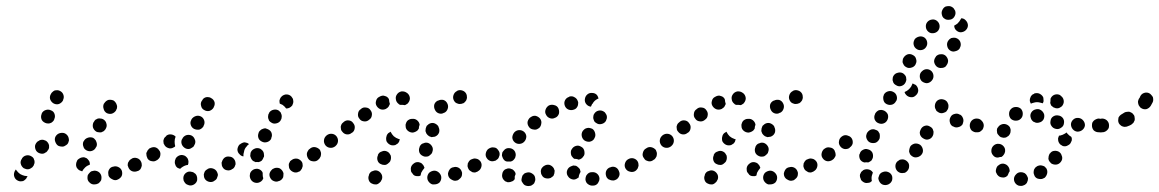

<svg xmlns="http://www.w3.org/2000/svg" viewBox="-20 -583 3804 630"><path d="M300 20Q304 19 307 15Q310 12 312 8Q313 4 313 -1Q313 -10 306 -17Q299 -23 290 -23H289Q284 -22 280 -21Q276 -19 273 -15Q270 -12 268 -8Q267 -4 267 1Q267 10 274 16Q281 23 290 22H291Q296 22 300 20ZM27 -3Q30 6 39 10Q43 12 47 12Q52 12 56 11Q60 9 63 6Q67 3 68 -1L69 -2Q69 -3 70 -4Q70 -4 70 -5Q66 -5 61 -6Q53 -8 46 -12Q39 -17 34 -24Q33 -25 32 -27Q31 -25 30 -24Q29 -23 28 -21V-20Q24 -12 27 -3ZM373 2Q377 -1 379 -5Q381 -9 381 -14Q381 -18 380 -22Q377 -31 368 -35Q360 -39 351 -36H350Q346 -35 342 -32Q339 -29 337 -25Q335 -21 335 -16Q335 -12 336 -7Q339 1 348 5Q356 10 365 7L366 6Q370 5 373 2ZM440 -27Q443 -31 444 -35Q446 -39 445 -44Q445 -48 443 -52Q439 -61 430 -64Q421 -67 413 -63L412 -62Q408 -60 405 -57Q402 -53 400 -49Q399 -45 399 -40Q400 -36 402 -32Q406 -24 414 -21Q423 -18 432 -22H433Q437 -24 440 -27ZM241 -24Q237 -26 234 -30Q231 -33 230 -38Q229 -42 230 -46V-48Q231 -52 233 -56Q235 -60 239 -62Q243 -65 247 -66Q251 -67 256 -67Q260 -66 264 -64Q268 -61 270 -58Q273 -55 274 -51Q275 -47 275 -43Q273 -42 271 -41Q263 -38 257 -31Q252 -26 250 -21Q249 -21 249 -21Q249 -21 249 -21Q245 -22 241 -24ZM93 -47Q94 -51 93 -56Q92 -60 90 -64Q87 -68 83 -70Q75 -75 66 -73Q57 -71 52 -63V-62Q49 -59 48 -54Q47 -50 48 -46Q49 -41 52 -37Q54 -34 58 -31Q62 -29 66 -28Q71 -27 75 -28Q79 -29 83 -32Q87 -34 89 -38L90 -39Q92 -43 93 -47ZM503 -65Q505 -68 506 -73Q506 -77 506 -82Q505 -86 502 -90Q497 -97 487 -99Q478 -100 471 -95L470 -94Q466 -92 464 -88Q461 -84 460 -80Q460 -76 461 -71Q462 -67 464 -63Q469 -55 479 -54Q488 -52 495 -58H496Q500 -61 503 -65ZM137 -90Q140 -93 141 -98Q141 -102 141 -106Q140 -111 137 -115Q135 -118 131 -121Q127 -123 123 -124Q118 -125 114 -124Q109 -123 106 -120H105Q97 -114 95 -105Q94 -96 99 -88Q104 -81 114 -79Q123 -77 130 -83H131Q135 -86 137 -90ZM252 -110Q252 -106 254 -101Q255 -97 258 -94Q261 -91 265 -89Q274 -85 282 -88Q291 -91 295 -100L296 -101Q298 -105 298 -109Q298 -114 296 -118Q295 -122 292 -125Q289 -129 285 -131Q276 -134 268 -131Q259 -128 255 -120L254 -119Q252 -115 252 -110ZM194 -105Q198 -107 201 -110Q204 -113 205 -118Q207 -122 206 -126Q205 -136 198 -142Q191 -148 182 -147H181Q171 -146 165 -139Q159 -132 160 -123Q161 -118 163 -114Q165 -110 168 -107Q171 -104 176 -103Q180 -102 184 -102H186Q190 -102 194 -105ZM285 -165Q288 -156 296 -151Q300 -149 304 -149Q309 -148 313 -149Q317 -151 321 -153Q324 -156 327 -160V-161Q332 -169 329 -178Q327 -187 318 -192Q314 -194 310 -194Q306 -195 301 -194Q297 -192 293 -190Q290 -187 288 -183L287 -182Q283 -174 285 -165ZM116 -192Q119 -184 128 -180Q132 -178 136 -178Q141 -177 145 -179Q149 -180 152 -183Q156 -186 158 -191V-192Q162 -200 159 -209Q156 -218 147 -221Q139 -225 130 -222Q121 -219 117 -211V-210Q113 -201 116 -192ZM320 -226Q322 -217 330 -212Q338 -208 347 -210Q356 -213 361 -221V-222Q364 -226 364 -230Q365 -235 363 -239Q362 -243 359 -247Q357 -250 353 -253Q344 -257 335 -255Q327 -252 322 -244L321 -243Q317 -235 320 -226ZM145 -256Q149 -247 157 -243Q166 -239 174 -242Q183 -246 187 -254V-255Q191 -264 188 -272Q185 -281 176 -285Q172 -287 168 -287Q163 -287 159 -286Q155 -284 152 -281Q148 -278 147 -274L146 -273Q142 -264 145 -256Z M617 22Q609 27 600 25L598 24Q594 23 591 21Q587 18 585 14Q582 10 582 6Q581 2 582 -3Q584 -12 592 -17Q600 -22 609 -19H610Q615 -18 618 -15Q622 -13 624 -9Q625 -8 625 -7Q626 -5 626 -4Q627 -1 627 2Q627 4 627 5Q627 7 627 8Q625 17 617 22ZM820 17Q811 16 805 9Q804 8 803 6Q801 3 800 -2Q799 -6 800 -10Q800 -15 803 -19Q805 -22 809 -25Q816 -30 826 -29Q835 -27 840 -20Q841 -19 841 -18Q842 -17 842 -16Q842 -13 842 -9Q842 -3 844 2Q842 5 841 8Q839 10 837 12Q829 18 820 17ZM689 6Q692 3 693 -2Q695 -6 695 -10Q694 -15 692 -19Q688 -27 679 -30Q670 -33 662 -29L661 -28Q657 -26 654 -23Q651 -20 650 -15Q648 -11 649 -7Q649 -2 651 2Q655 10 664 13Q673 16 681 12L682 11Q686 9 689 6ZM904 6Q907 3 909 -1Q910 -5 910 -10Q911 -14 909 -18Q905 -27 897 -31Q888 -34 880 -31L878 -30Q874 -29 871 -25Q868 -22 866 -18Q864 -14 864 -10Q864 -5 866 -1Q870 8 878 11Q887 15 895 11H896Q901 9 904 6ZM968 -26Q971 -29 972 -34Q974 -38 973 -42Q973 -47 971 -51Q966 -59 957 -62Q948 -64 940 -60L939 -59Q935 -57 932 -54Q930 -50 928 -46Q927 -42 928 -37Q928 -33 930 -29Q935 -21 944 -18Q952 -15 961 -20H962Q966 -22 968 -26ZM750 -36Q752 -40 753 -44Q753 -49 752 -53Q751 -57 748 -61Q745 -65 741 -67Q737 -69 733 -69Q729 -70 724 -69Q720 -68 716 -65L715 -64Q712 -61 710 -57Q708 -53 707 -49Q707 -45 708 -40Q709 -36 712 -32Q717 -25 727 -24Q736 -23 743 -29H744Q748 -32 750 -36ZM554 -46Q553 -51 554 -55V-56Q555 -60 557 -64Q560 -68 563 -70Q567 -73 572 -74Q576 -75 580 -74Q585 -73 588 -71Q592 -68 595 -64Q597 -61 598 -56Q599 -52 598 -48V-46Q598 -45 597 -44Q597 -43 597 -42Q588 -41 580 -36Q575 -33 571 -29Q567 -30 563 -32Q560 -34 557 -38Q555 -42 554 -46ZM809 -56Q806 -59 804 -63Q802 -67 801 -71Q801 -75 802 -80V-81Q805 -90 813 -94Q822 -99 831 -96Q835 -95 838 -92Q842 -89 844 -85Q846 -81 846 -77Q847 -72 846 -68L845 -67Q843 -61 839 -56Q834 -52 828 -51Q823 -52 818 -51Q818 -51 818 -51Q817 -52 817 -52Q813 -53 809 -56ZM1029 -64Q1032 -68 1032 -73Q1033 -77 1032 -81Q1031 -86 1029 -89Q1023 -97 1014 -99Q1005 -100 997 -95V-94Q989 -89 987 -80Q986 -71 991 -63Q996 -55 1005 -54Q1015 -52 1022 -57L1023 -58Q1027 -61 1029 -64ZM503 -65Q505 -69 506 -74Q507 -78 506 -82Q505 -87 502 -90Q497 -98 488 -100Q479 -101 471 -96H470Q467 -93 464 -89Q462 -85 461 -81Q460 -77 461 -72Q462 -68 464 -64Q470 -57 479 -55Q488 -53 496 -58L497 -59Q500 -62 503 -65ZM789 -102Q792 -107 797 -110Q794 -113 791 -114Q787 -115 783 -116Q779 -116 775 -114Q770 -112 767 -109H766Q760 -102 759 -93Q759 -83 766 -77Q768 -74 772 -72Q775 -70 779 -70Q778 -78 781 -86V-87Q783 -96 789 -102ZM575 -117Q575 -113 577 -108Q579 -104 582 -101Q585 -98 589 -96Q593 -94 598 -94Q602 -94 606 -96Q610 -98 614 -101Q617 -104 618 -108L619 -109Q623 -118 619 -126Q616 -135 607 -139Q598 -142 590 -139Q581 -135 578 -127L577 -126Q575 -122 575 -117ZM554 -102 553 -101Q550 -99 545 -97Q541 -96 537 -96Q532 -97 528 -99Q524 -101 521 -105Q519 -108 517 -112Q516 -117 516 -121Q517 -126 519 -130Q521 -133 525 -136V-137Q532 -143 541 -142Q550 -141 556 -135V-134Q553 -127 553 -118Q553 -110 555 -103Q555 -103 554 -103Q554 -102 554 -102ZM828 -130Q831 -122 840 -118Q848 -114 857 -117Q866 -120 870 -128V-130Q874 -138 871 -147Q868 -155 859 -159Q855 -161 851 -162Q846 -162 842 -160Q838 -159 835 -156Q831 -153 829 -149V-148Q825 -139 828 -130ZM606 -173Q609 -164 617 -160Q626 -156 635 -158Q643 -161 648 -169V-170Q653 -179 650 -188Q647 -197 639 -201Q630 -205 622 -202Q613 -199 608 -191V-190Q603 -182 606 -173ZM860 -204Q859 -199 860 -195Q861 -191 863 -187Q866 -183 870 -181Q877 -176 886 -178Q896 -180 901 -188V-189Q904 -192 904 -197Q905 -201 904 -206Q903 -210 901 -214Q898 -217 895 -220Q887 -225 878 -223Q868 -221 863 -213V-212Q860 -208 860 -204ZM640 -235Q642 -226 650 -222Q658 -217 667 -219Q676 -222 681 -230V-231Q686 -239 684 -248Q681 -257 673 -261Q669 -264 665 -264Q661 -265 656 -264Q652 -263 648 -260Q645 -257 643 -253L642 -252Q637 -244 640 -235ZM901 -263 902 -264Q907 -271 917 -273Q926 -274 933 -269Q937 -266 939 -262Q942 -259 942 -254Q943 -250 942 -245Q941 -241 939 -237L938 -236Q935 -232 929 -229Q924 -227 919 -227Q914 -234 907 -239Q903 -241 898 -243Q897 -248 897 -253Q898 -258 901 -263Z M1190 8Q1193 17 1202 20Q1206 22 1210 22Q1215 23 1219 21Q1223 19 1226 16Q1230 13 1231 9L1232 8Q1236 0 1233 -9Q1229 -18 1221 -22Q1217 -24 1212 -24Q1208 -24 1204 -22Q1199 -21 1196 -18Q1193 -15 1191 -11V-9Q1187 -1 1190 8ZM1422 16Q1428 9 1428 0Q1428 -5 1426 -9Q1424 -13 1421 -16Q1418 -19 1414 -21Q1410 -23 1405 -23H1404Q1395 -22 1388 -16Q1382 -9 1382 0Q1382 5 1384 9Q1386 13 1389 16Q1392 19 1396 21Q1400 23 1405 22H1406Q1415 22 1422 16ZM1488 4Q1492 1 1494 -3Q1496 -7 1496 -11Q1497 -16 1495 -20Q1492 -29 1484 -33Q1476 -37 1467 -34H1466Q1462 -33 1458 -30Q1455 -27 1453 -23Q1451 -19 1450 -14Q1450 -10 1451 -6Q1454 3 1463 7Q1471 12 1480 9H1481Q1485 7 1488 4ZM1340 -7Q1336 -9 1334 -13Q1331 -16 1329 -20Q1328 -24 1328 -29Q1328 -30 1328 -31Q1329 -40 1337 -46Q1344 -52 1353 -51Q1358 -50 1362 -48Q1365 -46 1368 -42Q1370 -40 1371 -37Q1372 -35 1373 -32Q1372 -32 1372 -31Q1366 -24 1362 -16Q1361 -11 1360 -7Q1357 -6 1355 -5Q1352 -5 1349 -5Q1344 -5 1340 -7ZM1559 -34Q1562 -43 1558 -51Q1556 -55 1552 -58Q1549 -61 1544 -62Q1540 -63 1536 -63Q1531 -62 1527 -60H1526Q1522 -58 1519 -54Q1517 -51 1515 -47Q1514 -42 1514 -38Q1515 -33 1517 -29Q1519 -25 1522 -23Q1526 -20 1530 -18Q1534 -17 1539 -17Q1543 -18 1547 -20L1548 -21Q1556 -25 1559 -34ZM1219 -56Q1222 -47 1231 -44Q1235 -42 1239 -42Q1244 -41 1248 -43Q1252 -45 1255 -48Q1259 -51 1261 -55V-56Q1263 -60 1263 -65Q1263 -69 1262 -73Q1260 -77 1257 -81Q1254 -84 1250 -86Q1246 -88 1241 -88Q1237 -88 1233 -86Q1229 -85 1225 -82Q1222 -79 1220 -75V-73Q1216 -65 1219 -56ZM1616 -65Q1618 -69 1619 -73Q1620 -78 1619 -82Q1618 -86 1615 -90Q1610 -98 1601 -99Q1592 -101 1584 -95H1583Q1579 -92 1577 -88Q1575 -85 1574 -80Q1573 -76 1574 -71Q1575 -67 1578 -63Q1583 -56 1592 -54Q1601 -53 1609 -58L1610 -59Q1614 -61 1616 -65ZM1030 -66Q1033 -70 1033 -74Q1034 -78 1033 -83Q1032 -87 1030 -91Q1024 -98 1015 -100Q1006 -102 998 -96L997 -95Q993 -93 991 -89Q989 -85 988 -81Q987 -77 988 -72Q989 -68 992 -64Q997 -56 1006 -55Q1015 -53 1023 -59H1024Q1028 -62 1030 -66ZM1357 -101Q1353 -92 1356 -83Q1359 -75 1368 -71Q1372 -69 1376 -69Q1381 -69 1385 -70Q1389 -72 1392 -75Q1396 -78 1398 -82V-83Q1402 -92 1399 -100Q1395 -109 1387 -113Q1383 -115 1378 -115Q1374 -115 1370 -113Q1365 -112 1362 -109Q1359 -106 1357 -102ZM1089 -119Q1090 -128 1084 -136Q1078 -143 1069 -144Q1060 -145 1052 -139L1051 -138Q1044 -132 1043 -123Q1042 -114 1048 -106Q1054 -99 1063 -98Q1072 -97 1080 -103L1081 -104Q1088 -110 1089 -119ZM1247 -129Q1247 -124 1248 -120Q1250 -116 1253 -113Q1256 -110 1260 -108Q1264 -106 1269 -106Q1273 -106 1277 -107Q1281 -109 1285 -112Q1288 -115 1290 -119V-120Q1291 -122 1291 -123Q1292 -125 1292 -126Q1290 -127 1288 -127Q1279 -130 1272 -136Q1266 -142 1262 -150Q1262 -150 1262 -151Q1258 -149 1254 -146Q1251 -143 1249 -139V-138Q1247 -133 1247 -129ZM1376 -153Q1376 -157 1377 -162Q1378 -166 1380 -170Q1383 -173 1387 -176Q1395 -181 1404 -179Q1413 -176 1418 -169Q1418 -168 1419 -166Q1423 -158 1421 -149Q1418 -140 1410 -136Q1407 -134 1403 -134Q1399 -133 1396 -133Q1392 -135 1388 -136Q1385 -138 1383 -140Q1381 -142 1379 -145Q1377 -149 1376 -153ZM1144 -163Q1145 -172 1139 -179Q1134 -187 1124 -188Q1115 -189 1108 -183L1107 -182Q1103 -179 1101 -176Q1099 -172 1098 -167Q1098 -163 1099 -158Q1100 -154 1103 -151Q1109 -143 1118 -142Q1127 -141 1134 -147L1136 -148Q1143 -153 1144 -163ZM1344 -151Q1340 -149 1335 -148H1334Q1325 -148 1318 -154Q1311 -160 1311 -169Q1310 -174 1312 -178Q1313 -182 1316 -186Q1319 -189 1323 -191Q1327 -193 1332 -193H1333Q1342 -194 1349 -188Q1356 -182 1357 -173Q1355 -170 1355 -167Q1354 -163 1354 -160Q1353 -159 1352 -158Q1352 -157 1351 -156Q1348 -153 1344 -151ZM1200 -204Q1202 -213 1196 -221Q1191 -229 1182 -230Q1172 -232 1165 -226L1164 -225Q1156 -220 1155 -211Q1153 -201 1159 -194Q1164 -186 1173 -185Q1182 -183 1190 -189L1191 -190Q1199 -195 1200 -204ZM1405 -240Q1403 -231 1407 -223Q1411 -214 1420 -211Q1429 -208 1437 -213H1438Q1446 -217 1449 -226Q1452 -235 1448 -243Q1444 -252 1435 -255Q1426 -257 1418 -253H1417Q1408 -249 1405 -240ZM1256 -258Q1254 -262 1250 -265Q1247 -267 1243 -268Q1238 -270 1234 -269Q1229 -268 1226 -266L1224 -265Q1216 -261 1214 -252Q1211 -243 1216 -235Q1221 -227 1230 -224Q1239 -222 1247 -226L1248 -227Q1252 -229 1255 -233Q1257 -236 1259 -241Q1259 -242 1259 -242Q1259 -243 1259 -244Q1257 -248 1257 -253Q1256 -256 1256 -258ZM1279 -257Q1277 -266 1283 -274Q1288 -281 1297 -283Q1307 -284 1314 -279Q1316 -278 1317 -277Q1324 -271 1325 -261Q1325 -252 1319 -245Q1317 -242 1314 -241Q1312 -239 1308 -238Q1303 -239 1298 -239Q1296 -239 1293 -239Q1292 -240 1290 -240Q1289 -241 1288 -242Q1280 -248 1279 -257ZM1468 -271Q1465 -262 1469 -254Q1471 -250 1474 -247Q1478 -244 1482 -243Q1486 -241 1491 -242Q1495 -242 1499 -244H1500Q1504 -246 1507 -250Q1510 -253 1511 -257Q1513 -262 1512 -266Q1512 -271 1510 -275Q1506 -283 1497 -286Q1488 -289 1480 -285L1479 -284Q1471 -280 1468 -271Z M1726 24Q1730 22 1733 18Q1735 14 1736 10Q1737 6 1736 1Q1735 -8 1727 -13Q1719 -19 1710 -17Q1705 -16 1701 -14Q1698 -11 1695 -8Q1693 -4 1692 1Q1691 5 1691 9Q1692 14 1695 17Q1697 21 1701 24Q1704 26 1709 27Q1713 28 1718 27Q1723 27 1726 24ZM1935 24Q1939 22 1942 18Q1944 15 1946 10Q1947 6 1947 2Q1946 -8 1938 -14Q1931 -19 1922 -18H1921Q1917 -18 1913 -16Q1909 -14 1906 -10Q1903 -7 1902 -2Q1901 2 1901 6Q1902 16 1909 21Q1917 27 1926 26Q1931 26 1935 24ZM1655 14Q1651 15 1646 15Q1642 14 1638 12Q1634 9 1632 6Q1631 5 1631 5Q1626 -3 1628 -12Q1629 -21 1637 -27Q1641 -29 1645 -30Q1649 -31 1654 -30Q1658 -29 1662 -27Q1666 -24 1668 -21Q1668 -21 1668 -21Q1670 -19 1671 -16Q1672 -14 1672 -12Q1670 -8 1669 -4Q1669 1 1669 5Q1667 7 1666 8Q1665 10 1663 11Q1659 13 1655 14ZM2011 -4Q2015 -12 2011 -21Q2008 -30 2000 -34Q1991 -38 1983 -34H1982Q1973 -31 1969 -22Q1966 -14 1969 -5Q1970 -1 1973 2Q1976 6 1981 7Q1985 9 1989 9Q1994 10 1998 8Q2007 5 2011 -4ZM1856 5Q1847 2 1843 -6Q1843 -7 1842 -7Q1838 -16 1841 -24Q1844 -33 1853 -37Q1857 -39 1861 -40Q1865 -40 1870 -39Q1874 -37 1877 -34Q1881 -31 1883 -27Q1883 -27 1883 -27Q1884 -25 1884 -23Q1885 -21 1885 -19Q1882 -14 1880 -8Q1879 -5 1879 -1Q1878 0 1876 1Q1875 2 1873 3Q1865 8 1856 5ZM1796 -6Q1798 -10 1799 -14Q1800 -19 1800 -23Q1799 -27 1797 -31Q1792 -39 1783 -42Q1774 -44 1766 -39Q1762 -37 1759 -33Q1756 -30 1755 -25Q1754 -21 1755 -17Q1755 -12 1758 -8Q1762 0 1771 2Q1780 4 1789 0V-1Q1793 -3 1796 -6ZM2070 -27Q2073 -30 2074 -35Q2076 -39 2075 -43Q2075 -48 2073 -52Q2069 -60 2060 -63Q2051 -66 2042 -61Q2034 -57 2031 -48Q2028 -39 2032 -31Q2037 -22 2046 -20Q2055 -17 2063 -21Q2067 -23 2070 -27ZM1635 -57Q1632 -60 1630 -64Q1628 -68 1627 -72Q1627 -77 1628 -81V-82Q1630 -86 1633 -89Q1636 -93 1640 -95Q1644 -97 1648 -97Q1653 -97 1657 -96Q1666 -93 1670 -85Q1674 -76 1671 -68V-67Q1669 -62 1665 -58Q1661 -54 1656 -53Q1650 -53 1643 -53Q1643 -53 1643 -53Q1643 -53 1643 -53Q1638 -54 1635 -57ZM2134 -73Q2135 -82 2130 -90Q2128 -93 2124 -96Q2120 -98 2116 -99Q2111 -100 2107 -99Q2102 -98 2099 -95H2098Q2091 -90 2089 -80Q2087 -71 2093 -64Q2095 -60 2099 -57Q2103 -55 2107 -54Q2112 -53 2116 -54Q2120 -55 2124 -58Q2132 -64 2134 -73ZM1610 -96Q1608 -97 1606 -98Q1604 -99 1601 -99Q1597 -100 1593 -99Q1588 -98 1585 -96L1584 -95Q1580 -93 1578 -89Q1576 -85 1575 -81Q1574 -77 1575 -72Q1576 -68 1579 -64Q1581 -60 1585 -58Q1589 -56 1593 -55Q1597 -54 1601 -55Q1605 -55 1608 -57Q1605 -64 1605 -72Q1604 -80 1607 -88V-89Q1608 -92 1610 -96ZM1853 -84Q1853 -88 1855 -92L1856 -93Q1860 -101 1869 -104Q1878 -107 1886 -102Q1890 -100 1893 -97Q1896 -93 1897 -89Q1898 -85 1898 -80Q1898 -76 1896 -72L1895 -71Q1893 -67 1888 -63Q1884 -60 1878 -59Q1877 -60 1877 -60Q1871 -62 1864 -62Q1861 -64 1858 -68Q1855 -71 1854 -75Q1853 -79 1853 -84ZM1661 -131Q1662 -122 1669 -116Q1676 -110 1686 -111Q1695 -112 1701 -119Q1707 -126 1707 -136Q1706 -145 1699 -151Q1691 -157 1682 -156Q1673 -155 1667 -148Q1661 -140 1661 -131ZM1889 -136Q1891 -127 1898 -122Q1906 -117 1915 -118Q1925 -120 1930 -128V-129Q1935 -136 1933 -145Q1931 -155 1924 -160Q1920 -162 1915 -163Q1911 -164 1907 -163Q1902 -162 1899 -160Q1895 -157 1892 -153Q1887 -145 1889 -136ZM1711 -183Q1710 -174 1716 -166Q1721 -159 1731 -158Q1740 -156 1747 -162H1748Q1755 -168 1756 -177Q1758 -186 1752 -194Q1746 -201 1737 -203Q1728 -204 1721 -198H1720Q1713 -192 1711 -183ZM1927 -202Q1926 -197 1927 -193Q1928 -189 1930 -185Q1933 -181 1937 -179Q1944 -174 1953 -176Q1963 -178 1968 -186Q1970 -190 1971 -194Q1972 -199 1971 -203Q1970 -207 1967 -211Q1965 -215 1961 -217Q1953 -222 1944 -220Q1935 -218 1930 -210Q1927 -206 1927 -202ZM1770 -223Q1767 -214 1772 -206Q1776 -198 1785 -195Q1794 -192 1802 -197H1803Q1811 -201 1814 -210Q1816 -219 1812 -228Q1808 -236 1799 -238Q1790 -241 1781 -237Q1773 -232 1770 -223ZM1834 -254Q1830 -246 1833 -237Q1836 -228 1844 -224Q1853 -220 1862 -223Q1866 -224 1870 -227Q1873 -230 1875 -234Q1877 -238 1877 -243Q1878 -247 1876 -251Q1873 -260 1865 -264Q1857 -269 1848 -266L1847 -265Q1838 -262 1834 -254ZM1907 -273Q1914 -279 1923 -278Q1931 -278 1937 -273Q1942 -268 1944 -260Q1939 -258 1935 -255Q1928 -250 1924 -242H1923Q1921 -238 1919 -233Q1910 -234 1904 -241Q1898 -248 1899 -257Q1900 -267 1907 -273Z M2292 8Q2295 17 2304 20Q2308 22 2312 22Q2317 23 2321 21Q2325 19 2328 16Q2332 13 2333 9L2334 8Q2338 0 2335 -9Q2331 -18 2323 -22Q2319 -24 2314 -24Q2310 -24 2306 -22Q2301 -21 2298 -18Q2295 -15 2293 -11V-9Q2289 -1 2292 8ZM2524 16Q2530 9 2530 0Q2530 -5 2528 -9Q2526 -13 2523 -16Q2520 -19 2516 -21Q2512 -23 2507 -23H2506Q2497 -22 2490 -16Q2484 -9 2484 0Q2484 5 2486 9Q2488 13 2491 16Q2494 19 2498 21Q2502 23 2507 22H2508Q2517 22 2524 16ZM2590 4Q2594 1 2596 -3Q2598 -7 2598 -11Q2599 -16 2597 -20Q2594 -29 2586 -33Q2578 -37 2569 -34H2568Q2564 -33 2560 -30Q2557 -27 2555 -23Q2553 -19 2552 -14Q2552 -10 2553 -6Q2556 3 2565 7Q2573 12 2582 9H2583Q2587 7 2590 4ZM2442 -7Q2438 -9 2436 -13Q2433 -16 2431 -20Q2430 -24 2430 -29Q2430 -30 2430 -31Q2431 -40 2439 -46Q2446 -52 2455 -51Q2460 -50 2464 -48Q2467 -46 2470 -42Q2472 -40 2473 -37Q2474 -35 2475 -32Q2474 -32 2474 -31Q2468 -24 2464 -16Q2463 -11 2462 -7Q2459 -6 2457 -5Q2454 -5 2451 -5Q2446 -5 2442 -7ZM2661 -34Q2664 -43 2660 -51Q2658 -55 2654 -58Q2651 -61 2646 -62Q2642 -63 2638 -63Q2633 -62 2629 -60H2628Q2624 -58 2621 -54Q2619 -51 2617 -47Q2616 -42 2616 -38Q2617 -33 2619 -29Q2621 -25 2624 -23Q2628 -20 2632 -18Q2636 -17 2641 -17Q2645 -18 2649 -20L2650 -21Q2658 -25 2661 -34ZM2321 -56Q2324 -47 2333 -44Q2337 -42 2341 -42Q2346 -41 2350 -43Q2354 -45 2357 -48Q2361 -51 2363 -55V-56Q2365 -60 2365 -65Q2365 -69 2364 -73Q2362 -77 2359 -81Q2356 -84 2352 -86Q2348 -88 2343 -88Q2339 -88 2335 -86Q2331 -85 2327 -82Q2324 -79 2322 -75V-73Q2318 -65 2321 -56ZM2718 -65Q2720 -69 2721 -73Q2722 -78 2721 -82Q2720 -86 2717 -90Q2712 -98 2703 -99Q2694 -101 2686 -95H2685Q2681 -92 2679 -88Q2677 -85 2676 -80Q2675 -76 2676 -71Q2677 -67 2680 -63Q2685 -56 2694 -54Q2703 -53 2711 -58L2712 -59Q2716 -61 2718 -65ZM2132 -66Q2135 -70 2135 -74Q2136 -78 2135 -83Q2134 -87 2132 -91Q2126 -98 2117 -100Q2108 -102 2100 -96L2099 -95Q2095 -93 2093 -89Q2091 -85 2090 -81Q2089 -77 2090 -72Q2091 -68 2094 -64Q2099 -56 2108 -55Q2117 -53 2125 -59H2126Q2130 -62 2132 -66ZM2459 -101Q2455 -92 2458 -83Q2461 -75 2470 -71Q2474 -69 2478 -69Q2483 -69 2487 -70Q2491 -72 2494 -75Q2498 -78 2500 -82V-83Q2504 -92 2501 -100Q2497 -109 2489 -113Q2485 -115 2480 -115Q2476 -115 2472 -113Q2467 -112 2464 -109Q2461 -106 2459 -102ZM2191 -119Q2192 -128 2186 -136Q2180 -143 2171 -144Q2162 -145 2154 -139L2153 -138Q2146 -132 2145 -123Q2144 -114 2150 -106Q2156 -99 2165 -98Q2174 -97 2182 -103L2183 -104Q2190 -110 2191 -119ZM2349 -129Q2349 -124 2350 -120Q2352 -116 2355 -113Q2358 -110 2362 -108Q2366 -106 2371 -106Q2375 -106 2379 -107Q2383 -109 2387 -112Q2390 -115 2392 -119V-120Q2393 -122 2393 -123Q2394 -125 2394 -126Q2392 -127 2390 -127Q2381 -130 2374 -136Q2368 -142 2364 -150Q2364 -150 2364 -151Q2360 -149 2356 -146Q2353 -143 2351 -139V-138Q2349 -133 2349 -129ZM2478 -153Q2478 -157 2479 -162Q2480 -166 2482 -170Q2485 -173 2489 -176Q2497 -181 2506 -179Q2515 -176 2520 -169Q2520 -168 2521 -166Q2525 -158 2523 -149Q2520 -140 2512 -136Q2509 -134 2505 -134Q2501 -133 2498 -133Q2494 -135 2490 -136Q2487 -138 2485 -140Q2483 -142 2481 -145Q2479 -149 2478 -153ZM2246 -163Q2247 -172 2241 -179Q2236 -187 2226 -188Q2217 -189 2210 -183L2209 -182Q2205 -179 2203 -176Q2201 -172 2200 -167Q2200 -163 2201 -158Q2202 -154 2205 -151Q2211 -143 2220 -142Q2229 -141 2236 -147L2238 -148Q2245 -153 2246 -163ZM2446 -151Q2442 -149 2437 -148H2436Q2427 -148 2420 -154Q2413 -160 2413 -169Q2412 -174 2414 -178Q2415 -182 2418 -186Q2421 -189 2425 -191Q2429 -193 2434 -193H2435Q2444 -194 2451 -188Q2458 -182 2459 -173Q2457 -170 2457 -167Q2456 -163 2456 -160Q2455 -159 2454 -158Q2454 -157 2453 -156Q2450 -153 2446 -151ZM2302 -204Q2304 -213 2298 -221Q2293 -229 2284 -230Q2274 -232 2267 -226L2266 -225Q2258 -220 2257 -211Q2255 -201 2261 -194Q2266 -186 2275 -185Q2284 -183 2292 -189L2293 -190Q2301 -195 2302 -204ZM2507 -240Q2505 -231 2509 -223Q2513 -214 2522 -211Q2531 -208 2539 -213H2540Q2548 -217 2551 -226Q2554 -235 2550 -243Q2546 -252 2537 -255Q2528 -257 2520 -253H2519Q2510 -249 2507 -240ZM2358 -258Q2356 -262 2352 -265Q2349 -267 2345 -268Q2340 -270 2336 -269Q2331 -268 2328 -266L2326 -265Q2318 -261 2316 -252Q2313 -243 2318 -235Q2323 -227 2332 -224Q2341 -222 2349 -226L2350 -227Q2354 -229 2357 -233Q2359 -236 2361 -241Q2361 -242 2361 -242Q2361 -243 2361 -244Q2359 -248 2359 -253Q2358 -256 2358 -258ZM2381 -257Q2379 -266 2385 -274Q2390 -281 2399 -283Q2409 -284 2416 -279Q2418 -278 2419 -277Q2426 -271 2427 -261Q2427 -252 2421 -245Q2419 -242 2416 -241Q2414 -239 2410 -238Q2405 -239 2400 -239Q2398 -239 2395 -239Q2394 -240 2392 -240Q2391 -241 2390 -242Q2382 -248 2381 -257ZM2570 -271Q2567 -262 2571 -254Q2573 -250 2576 -247Q2580 -244 2584 -243Q2588 -241 2593 -242Q2597 -242 2601 -244H2602Q2606 -246 2609 -250Q2612 -253 2613 -257Q2615 -262 2614 -266Q2614 -271 2612 -275Q2608 -283 2599 -286Q2590 -289 2582 -285L2581 -284Q2573 -280 2570 -271Z M2902 17Q2905 14 2907 9Q2908 5 2908 1Q2908 -4 2906 -8Q2902 -16 2893 -19Q2884 -22 2876 -18H2875Q2871 -16 2868 -13Q2865 -10 2864 -5Q2862 -1 2862 3Q2863 8 2865 12Q2869 20 2877 23Q2886 26 2895 22Q2899 20 2902 17ZM2828 17Q2823 18 2819 17Q2815 16 2811 13Q2807 10 2805 7V6Q2803 2 2802 -2Q2801 -7 2802 -11Q2804 -15 2806 -19Q2809 -22 2813 -25Q2821 -29 2830 -27Q2839 -25 2844 -17V-16Q2843 -15 2843 -13Q2839 -4 2840 5Q2840 8 2841 11Q2840 12 2838 13Q2837 14 2836 15Q2832 17 2828 17ZM2963 -37Q2964 -46 2957 -53Q2954 -56 2950 -58Q2946 -60 2942 -60Q2937 -60 2933 -59Q2929 -57 2926 -54H2925Q2918 -47 2918 -38Q2918 -29 2924 -22Q2927 -19 2931 -17Q2935 -15 2940 -15Q2944 -15 2949 -16Q2953 -18 2956 -21Q2963 -28 2963 -37ZM2802 -60Q2798 -69 2800 -77L2801 -78Q2803 -87 2811 -91Q2819 -96 2828 -93Q2837 -91 2842 -83Q2846 -75 2844 -66V-65Q2842 -61 2840 -57Q2837 -54 2833 -52Q2832 -51 2831 -51Q2830 -50 2829 -50Q2823 -51 2817 -50Q2817 -50 2816 -50Q2816 -50 2816 -50Q2816 -50 2816 -50Q2807 -52 2802 -60ZM2718 -65Q2721 -69 2722 -73Q2722 -78 2721 -82Q2720 -86 2718 -90Q2713 -98 2703 -99Q2694 -101 2687 -96L2686 -95Q2682 -93 2680 -89Q2678 -85 2677 -81Q2676 -77 2677 -72Q2678 -68 2681 -64Q2686 -56 2695 -55Q2704 -53 2712 -59Q2716 -61 2718 -65ZM3008 -84Q3009 -89 3008 -93Q3007 -98 3005 -101Q3003 -105 2999 -108Q2991 -113 2982 -112Q2973 -110 2967 -103V-102Q2965 -99 2964 -94Q2963 -90 2963 -85Q2964 -81 2966 -77Q2969 -73 2972 -71Q2976 -68 2980 -67Q2985 -66 2989 -67Q2994 -68 2997 -70Q3001 -72 3004 -76Q3007 -80 3008 -84ZM2778 -113Q2779 -123 2774 -130Q2771 -134 2767 -136Q2763 -138 2759 -139Q2754 -140 2750 -139Q2746 -138 2742 -135Q2734 -129 2733 -120Q2731 -111 2737 -103Q2742 -96 2751 -94Q2761 -93 2768 -98V-99Q2776 -104 2778 -113ZM2824 -127Q2828 -118 2836 -115Q2845 -112 2854 -115Q2862 -119 2866 -128Q2867 -132 2867 -137Q2867 -141 2866 -145Q2864 -149 2861 -153Q2857 -156 2853 -157Q2849 -159 2845 -159Q2840 -159 2836 -157Q2832 -155 2829 -152Q2826 -149 2824 -145V-144Q2820 -136 2824 -127ZM3043 -147Q3044 -151 3042 -155Q3041 -160 3038 -163Q3035 -166 3031 -168Q3023 -173 3014 -170Q3005 -167 3001 -158Q2999 -154 2998 -149Q2998 -145 2999 -141Q3001 -136 3004 -133Q3007 -130 3011 -128Q3019 -123 3028 -126Q3037 -129 3041 -138Q3043 -142 3043 -147ZM3201 -155Q3207 -162 3207 -171Q3207 -180 3201 -187Q3194 -193 3185 -194H3184Q3175 -194 3168 -187Q3162 -180 3162 -171Q3162 -162 3168 -155Q3175 -149 3184 -149H3185Q3194 -148 3201 -155ZM3125 -166Q3116 -163 3108 -168H3107Q3099 -172 3097 -181Q3094 -190 3099 -199Q3103 -207 3112 -209Q3121 -212 3129 -207H3130Q3136 -204 3139 -197Q3142 -191 3141 -184Q3140 -182 3140 -179Q3140 -179 3139 -178Q3139 -177 3139 -176Q3134 -168 3125 -166ZM2850 -191Q2854 -182 2862 -179Q2871 -175 2879 -178Q2888 -181 2892 -190Q2896 -199 2893 -208Q2889 -216 2881 -220Q2872 -224 2863 -221Q2855 -217 2851 -209V-208Q2847 -200 2850 -191ZM3074 -212Q3069 -211 3065 -212Q3061 -213 3057 -216Q3053 -218 3051 -222V-223Q3046 -230 3048 -240Q3050 -249 3057 -254Q3065 -259 3074 -257Q3084 -255 3089 -247V-246Q3093 -240 3092 -233Q3092 -226 3087 -220Q3086 -219 3085 -217Q3084 -217 3083 -216Q3083 -216 3082 -215Q3078 -213 3074 -212ZM2880 -271Q2878 -267 2878 -263Q2878 -258 2879 -254Q2880 -250 2883 -246Q2886 -243 2890 -241Q2899 -237 2908 -240Q2916 -243 2920 -251L2921 -252Q2925 -260 2922 -269Q2919 -278 2910 -282Q2902 -286 2893 -283Q2884 -280 2880 -272ZM2993 -285Q2993 -295 2987 -302Q2985 -305 2981 -306Q2978 -308 2974 -309Q2973 -305 2971 -302V-301Q2967 -294 2960 -288Q2955 -284 2948 -281Q2949 -278 2950 -276Q2951 -274 2953 -272Q2959 -265 2969 -264Q2978 -263 2985 -270Q2992 -276 2993 -285ZM2909 -324Q2908 -320 2910 -316Q2911 -311 2914 -308Q2917 -305 2921 -303Q2929 -298 2938 -301Q2947 -304 2951 -312Q2953 -316 2954 -321Q2954 -325 2953 -330Q2952 -334 2949 -337Q2946 -341 2942 -343Q2934 -347 2925 -344Q2916 -342 2911 -333Q2909 -329 2909 -324ZM3043 -333Q3043 -342 3037 -349Q3030 -356 3021 -356Q3012 -356 3005 -349Q2998 -343 2998 -333Q2998 -324 3004 -317Q3011 -311 3020 -310Q3029 -310 3036 -317Q3043 -324 3043 -333ZM3091 -384Q3090 -393 3083 -400Q3076 -406 3067 -405Q3058 -405 3051 -398V-397Q3045 -390 3045 -381Q3046 -372 3053 -365Q3060 -359 3069 -360Q3079 -360 3085 -367V-368Q3091 -375 3091 -384ZM2942 -385Q2941 -381 2942 -377Q2944 -372 2946 -369Q2949 -365 2953 -363Q2961 -358 2970 -361Q2979 -363 2984 -371V-372Q2989 -380 2986 -389Q2984 -398 2976 -402Q2968 -407 2959 -405Q2950 -402 2945 -394Q2942 -390 2942 -385ZM3132 -442Q3130 -451 3122 -456Q3122 -456 3121 -456Q3121 -457 3121 -457Q3119 -457 3117 -458Q3116 -458 3115 -459Q3108 -460 3101 -458Q3095 -455 3091 -449Q3086 -441 3088 -432Q3090 -422 3098 -417Q3106 -412 3115 -415Q3124 -417 3129 -424V-425Q3134 -433 3132 -442ZM2978 -436Q2980 -427 2988 -422Q2995 -417 3005 -419Q3014 -421 3019 -429Q3024 -437 3022 -446Q3020 -455 3013 -460Q3005 -465 2996 -463Q2987 -461 2981 -454V-453Q2976 -445 2978 -436ZM3018 -494Q3019 -485 3026 -479Q3033 -473 3042 -474Q3052 -475 3058 -482Q3064 -490 3063 -499Q3062 -508 3055 -514Q3048 -520 3039 -519Q3029 -518 3023 -511Q3017 -504 3018 -494ZM3149 -516Q3143 -523 3134 -523Q3133 -522 3133 -521Q3129 -513 3122 -506Q3117 -502 3111 -499Q3111 -490 3117 -484Q3124 -477 3133 -477Q3143 -478 3149 -484Q3156 -491 3156 -500V-501Q3155 -510 3149 -516ZM3072 -550Q3076 -559 3084 -562H3085Q3089 -563 3094 -563Q3098 -563 3102 -561Q3106 -559 3109 -556Q3112 -552 3114 -548Q3117 -539 3113 -531Q3109 -522 3100 -519H3099Q3095 -518 3091 -518Q3086 -518 3082 -520Q3080 -521 3079 -522Q3078 -523 3076 -524Q3075 -526 3073 -528Q3072 -529 3072 -530Q3071 -532 3071 -533Q3068 -542 3072 -550Z M3351 13Q3350 17 3347 20Q3343 24 3339 25Q3335 27 3331 27H3330Q3326 27 3322 26Q3317 24 3314 21Q3311 18 3309 14Q3307 9 3307 5Q3307 -4 3314 -11Q3320 -18 3330 -18Q3336 -18 3342 -15Q3347 -12 3350 -6Q3351 -3 3353 1Q3353 2 3353 2Q3353 3 3353 4Q3353 9 3351 13ZM3416 -14Q3418 -23 3413 -31Q3410 -34 3407 -37Q3403 -39 3398 -40Q3394 -41 3390 -40Q3385 -39 3382 -37L3381 -36Q3377 -34 3375 -30Q3372 -26 3372 -22Q3371 -18 3372 -13Q3373 -9 3375 -5Q3380 3 3389 4Q3399 6 3406 1H3407Q3414 -5 3416 -14ZM3267 -1Q3258 -2 3253 -9L3252 -10Q3250 -13 3248 -18Q3247 -22 3248 -26Q3249 -31 3251 -35Q3253 -39 3257 -41Q3264 -47 3273 -46Q3283 -44 3288 -37Q3291 -33 3292 -29Q3293 -25 3293 -21Q3290 -17 3288 -11Q3287 -9 3286 -7Q3286 -7 3285 -6Q3285 -5 3284 -5Q3277 1 3267 -1ZM3465 -60Q3466 -65 3465 -69Q3464 -73 3462 -77Q3460 -81 3456 -84Q3449 -89 3439 -88Q3430 -87 3425 -79H3424Q3422 -75 3421 -71Q3420 -66 3420 -62Q3421 -57 3423 -54Q3426 -50 3429 -47Q3437 -42 3446 -43Q3455 -44 3461 -52Q3464 -56 3465 -60ZM3238 -74Q3232 -81 3233 -90V-91Q3234 -100 3241 -106Q3248 -112 3258 -111Q3267 -110 3273 -103Q3279 -96 3278 -87V-86Q3277 -80 3274 -76Q3271 -71 3266 -68Q3262 -68 3258 -67Q3256 -66 3255 -66Q3254 -66 3254 -66Q3254 -66 3253 -66Q3244 -66 3238 -74ZM3497 -127Q3497 -131 3495 -134Q3488 -138 3482 -145Q3481 -146 3480 -148Q3479 -148 3479 -148Q3479 -148 3479 -148Q3477 -147 3475 -145Q3467 -140 3458 -138Q3456 -138 3455 -138Q3454 -137 3454 -135Q3453 -134 3453 -133Q3451 -129 3452 -124Q3452 -120 3454 -116Q3456 -112 3459 -109Q3463 -106 3467 -104Q3476 -101 3484 -106Q3493 -110 3495 -119H3496Q3497 -123 3497 -127ZM3251 -155Q3251 -151 3252 -146Q3254 -142 3257 -139Q3260 -135 3264 -133Q3268 -132 3272 -131Q3277 -131 3281 -132Q3285 -134 3289 -137Q3292 -140 3294 -144Q3296 -148 3296 -153Q3297 -157 3295 -162Q3294 -166 3291 -169Q3288 -172 3284 -174Q3275 -178 3267 -175Q3258 -172 3254 -164H3253Q3251 -160 3251 -155ZM3194 -150Q3198 -152 3201 -155Q3205 -158 3206 -162Q3208 -167 3208 -171Q3208 -180 3201 -187Q3195 -194 3185 -194V-193Q3180 -193 3176 -192Q3172 -190 3169 -187Q3166 -184 3164 -180Q3162 -175 3163 -171Q3163 -162 3169 -155Q3176 -148 3185 -149H3186Q3190 -149 3194 -150ZM3594 -150Q3598 -152 3602 -155Q3605 -158 3606 -162Q3608 -166 3608 -171Q3608 -180 3602 -187Q3595 -193 3586 -194H3585Q3581 -194 3577 -192Q3572 -190 3569 -187Q3566 -184 3564 -180Q3563 -176 3563 -171Q3563 -162 3569 -155Q3576 -149 3585 -149H3586Q3590 -148 3594 -150ZM3532 -157Q3539 -163 3540 -172Q3540 -181 3534 -188Q3528 -195 3519 -196H3518Q3509 -197 3502 -191Q3495 -185 3494 -176Q3494 -166 3500 -159Q3506 -152 3515 -151Q3525 -151 3532 -157ZM3462 -164Q3470 -169 3471 -178Q3473 -187 3468 -195Q3462 -203 3453 -204Q3444 -206 3436 -201Q3428 -196 3427 -186Q3425 -177 3430 -170Q3435 -162 3445 -160Q3454 -158 3462 -164ZM3390 -181Q3399 -183 3404 -191Q3408 -199 3406 -208Q3403 -217 3395 -222Q3387 -227 3378 -224Q3369 -222 3364 -214Q3359 -206 3362 -197Q3364 -188 3372 -183H3373Q3381 -178 3390 -181ZM3291 -209Q3291 -200 3297 -193Q3304 -187 3313 -187Q3323 -187 3329 -193L3330 -194Q3336 -200 3336 -210Q3336 -219 3330 -226Q3323 -232 3314 -232Q3304 -232 3298 -226L3297 -225Q3291 -219 3291 -209ZM3443 -273Q3452 -275 3460 -270V-269Q3468 -264 3470 -255Q3472 -246 3467 -238Q3465 -234 3461 -232Q3457 -229 3453 -228Q3449 -227 3444 -228Q3440 -229 3436 -231L3435 -232Q3432 -234 3429 -237Q3427 -241 3426 -245Q3427 -250 3427 -256Q3427 -258 3427 -259Q3427 -260 3428 -261Q3428 -262 3429 -263Q3434 -271 3443 -273ZM3359 -254Q3359 -259 3361 -263Q3362 -267 3365 -270Q3368 -274 3373 -275V-276Q3382 -279 3390 -276Q3399 -272 3403 -264Q3404 -260 3404 -255Q3405 -251 3403 -247Q3403 -246 3402 -245Q3402 -245 3402 -244Q3396 -246 3390 -247Q3381 -249 3372 -246Q3367 -245 3363 -243Q3362 -243 3362 -244Q3361 -245 3361 -246Q3359 -250 3359 -254Z M3606 -151Q3610 -153 3613 -156Q3616 -159 3618 -163Q3619 -167 3619 -172Q3619 -181 3612 -188Q3605 -194 3596 -194Q3591 -193 3586 -193Q3577 -194 3570 -187Q3564 -181 3564 -171Q3563 -162 3570 -155Q3576 -149 3586 -149Q3592 -148 3597 -149Q3602 -149 3606 -151ZM3699 -180Q3701 -184 3703 -188Q3704 -192 3703 -197Q3703 -201 3701 -205Q3698 -209 3695 -212Q3691 -214 3687 -216Q3683 -217 3678 -216Q3674 -216 3670 -214Q3666 -211 3662 -209Q3658 -207 3655 -204Q3652 -201 3650 -197Q3649 -192 3649 -188Q3649 -183 3651 -179Q3653 -175 3657 -172Q3660 -169 3664 -168Q3669 -166 3673 -167Q3677 -167 3681 -169Q3687 -171 3692 -174Q3696 -177 3699 -180ZM3764 -255Q3764 -260 3763 -264Q3761 -268 3758 -271Q3755 -275 3751 -277Q3743 -281 3734 -278Q3725 -275 3721 -266Q3720 -262 3717 -259Q3715 -255 3714 -250Q3714 -246 3715 -242Q3716 -237 3719 -234Q3721 -230 3725 -228Q3733 -223 3742 -225Q3751 -228 3756 -236Q3759 -241 3762 -247Q3764 -251 3764 -255Z"/></svg>

Font: FRB American Cursive Guidelines Dotted Extrabold
Style: Bold Italic
Weight: 800
Italic angle: -25°
Version: Version 2.0;Modular Font Editor K font №1